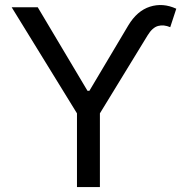

<svg xmlns="http://www.w3.org/2000/svg" viewBox="-20 -757 753 777"><path d="M27.3 -727.5H132.8L334 -389.6H341.8L499 -653.8Q534.7 -713.4 586.9 -730Q639.2 -746.6 693.4 -721.7L668.9 -647Q642.6 -658.2 619.6 -651.9Q596.7 -645.5 577.6 -614.3L384.3 -298.3V0H291.5V-298.3Z"/></svg>

Font: Inter
Style: Regular
Weight: 400
Designer: Rasmus Andersson
Foundry: rsms
Version: Version 4.001;git-9221beed3